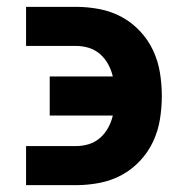

<svg xmlns="http://www.w3.org/2000/svg" viewBox="-20 -540 540 560"><path d="M56 0V-114H202Q221 -114 239 -119.5Q257 -125 271.5 -137.5Q286 -150 295.5 -167.5Q305 -185 309 -203H125V-317H309Q305 -335 295.5 -352.5Q286 -370 271.5 -382.5Q257 -395 239 -400.5Q221 -406 202 -406H56V-520H202Q236 -520 270 -513.5Q304 -507 334 -491Q364 -475 388 -449.5Q412 -424 426.5 -393Q441 -362 446.5 -328Q452 -294 452 -260Q452 -226 446.5 -192Q441 -158 426.5 -127Q412 -96 388 -70.5Q364 -45 334 -29Q304 -13 270 -6.5Q236 0 202 0Z"/></svg>

Font: Iosevka Heavy
Style: Regular
Weight: 900
Monospace: yes
Designer: Belleve Invis
Foundry: Belleve Invis
Version: Version 32.5.0; ttfautohint (v1.8.4)